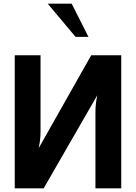

<svg xmlns="http://www.w3.org/2000/svg" viewBox="-20 -1022 738 1042"><path d="M217 0 508 -505C501 -469 498 -449 498 -412V0H638V-722H475L190 -218C197 -254 200 -274 200 -311V-722H60V0ZM369 -1002H239L390 -822H460Z"/></svg>

Font: Perun
Style: Bold
Weight: 700
Foundry: Copyright (c) Stefan Peev, Context Ltd, 2016
Version: Version 1.089